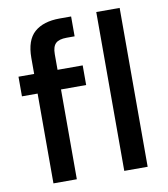

<svg xmlns="http://www.w3.org/2000/svg" viewBox="-81 -789 749 857"><g transform="rotate(-10 293.5 -360.0)"><path d="M92 0V-407H21V-496H92V-568Q92 -649 132.5 -684.5Q173 -720 247 -720H299V-630H263Q228 -630 213 -615.5Q198 -601 198 -567V-496H312V-407H198V0ZM413 0V-720H519V0Z"/></g></svg>

Font: Firefly Display Medium
Style: Regular
Weight: 500
Designer: Colophon Foundry, Jonny Pinhorn
Foundry: Colophon Foundry
Version: Version 1.200; ttfautohint (v1.8.3)